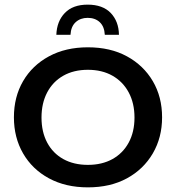

<svg xmlns="http://www.w3.org/2000/svg" viewBox="-20 -798 759 828"><path d="M359 10Q263 10 191 -29Q119 -68 79.5 -136.5Q40 -205 40 -292Q40 -380 79.5 -448Q119 -516 191 -555Q263 -594 359 -594Q456 -594 527.5 -555Q599 -516 639 -448Q679 -380 679 -292Q679 -205 639 -136.5Q599 -68 527.5 -29Q456 10 359 10ZM359 -87Q420 -87 465 -112Q510 -137 535 -183Q560 -229 560 -291Q560 -353 535 -399.5Q510 -446 465 -471.5Q420 -497 359 -497Q298 -497 253 -471.5Q208 -446 183.5 -399.5Q159 -353 159 -291Q159 -229 183.5 -183Q208 -137 253 -112Q298 -87 359 -87ZM223 -648Q225 -706 259.5 -742Q294 -778 358 -778Q423 -778 457.5 -742Q492 -706 493 -648H432Q430 -684 410 -702.5Q390 -721 358 -721Q327 -721 306.5 -702.5Q286 -684 284 -648Z"/></svg>

Font: Rokkitt SemiBold SemiBold
Style: Regular
Weight: 600
Version: Version 3.103